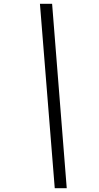

<svg xmlns="http://www.w3.org/2000/svg" viewBox="-20 -830 524 1017"><path d="M270 167 191.5 -810H256L333.5 167Z"/></svg>

Font: Libre Caslon Condensed SemiBold Italic
Style: Regular
Weight: 600
Italic angle: -22.583°
Designer: Pablo Impallari, Rodrigo Fuenzalida, Katja Schimmel, Ertekin Erdin
Foundry: Pablo Impallari, Rodrigo Fuenzalida
Version: Version 2.000; ttfautohint (v1.8.4.7-5d5b);gftools[0.9.33]